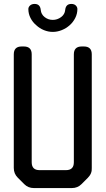

<svg xmlns="http://www.w3.org/2000/svg" viewBox="-20 -947 536 975"><path d="M103 -12Q123 8 152 8H345Q374 8 394 -12L426 -44Q448 -66 446 -94V-671Q446 -711 406 -711H395Q355 -711 355 -671V-123Q355 -83 315 -83H181Q141 -83 141 -123V-671Q141 -711 101 -711H90Q50 -711 50 -671V-94Q50 -65 70 -45ZM124 -901Q124 -877 135 -855.5Q146 -834 164 -819Q181 -803 203 -794Q225 -785 248 -785Q271 -785 293.5 -794Q316 -803 334 -819Q351 -834 362 -855.5Q373 -877 373 -901Q373 -911 365 -919Q357 -927 342 -927Q314 -927 311 -896Q309 -874 290 -860Q271 -846 248 -846Q225 -846 207 -860Q189 -874 187 -896Q184 -927 156 -927Q141 -927 132.5 -919Q124 -911 124 -901Z"/></svg>

Font: WDXL Lubrifont TC
Style: Regular
Weight: 400
Designer: [WDXL Lubrifont] Copyright 2020-2022 (c) NightFurySL2001, Skr-ZERO; [ZCOOL QingKe HuangYou] Copyright 2018-2022 (c) The 
Version: Version 2.001;hotconv 1.1.1;makeotfexe 2.6.0